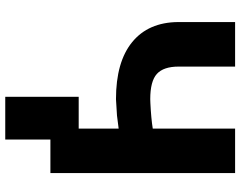

<svg xmlns="http://www.w3.org/2000/svg" viewBox="-113 -638 925 739"><g transform="rotate(90 349.5 -268.5)"><path d="M646 -710.9V0H475.1V-262.7L424.8 -256.3L361.8 -252.4Q218.3 -252.4 142.1 -314.7Q65.9 -377 64.9 -491.2V-710.9H236.3V-493.7Q236.3 -435.5 264.4 -409.9Q292.5 -384.3 361.8 -384.3L376.5 -384.8Q436.5 -387.7 475.1 -394V-710.9ZM517.1 173.8H352.5V-108.9H517.1Z"/></g></svg>

Font: Sadagaat-English
Style: Regular
Weight: 900
Designer: Ahmed alsheikh
Foundry: Ahmed alsheikh Design
Version: Version 2.137;January 17, 2018;FontCreator 11.0.0.2408 64-bi